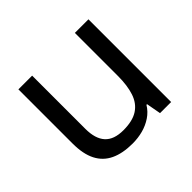

<svg xmlns="http://www.w3.org/2000/svg" viewBox="-131 -703 880 880"><g transform="rotate(-45 309.0 -263.0)"><path d="M533 -536V0H461L448 -71H444Q427 -43 400 -25Q373 -7 341 1.5Q309 10 274 10Q210 10 166.5 -10.5Q123 -31 101 -74Q79 -117 79 -185V-536H168V-191Q168 -127 197 -95Q226 -63 287 -63Q347 -63 381.5 -85.5Q416 -108 430.5 -151.5Q445 -195 445 -257V-536Z"/></g></svg>

Font: Noto Sans Armenian
Style: Regular
Weight: 400
Designer: Monotype Design Team
Foundry: Monotype Imaging Inc.
Version: Version 2.007